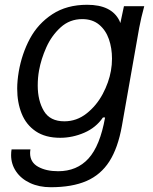

<svg xmlns="http://www.w3.org/2000/svg" viewBox="-20 -576 640 804"><path d="M26.5 73.5Q26.5 60 28.5 49.5H107.5Q106 58 106 65Q106 103.5 139.5 122.2Q173 141 223.5 141Q302 141 350.5 87.8Q399 34.5 420 -84H411Q382 -41.5 332.8 -20.2Q283.5 1 232 1Q170 1 129.8 -26.2Q89.5 -53.5 70.8 -100Q52 -146.5 52 -205Q52 -237 58.5 -276Q71.5 -351 105.2 -414Q139 -477 199.2 -516.5Q259.5 -556 345 -556Q447 -556 480 -489.5L484 -479.5L499 -550H584Q570.5 -500.5 563 -460L490.5 -49Q474 43.5 438 99.8Q402 156 342 182Q282 208 192.5 208Q144 208 106.2 190.5Q68.5 173 47.5 142.2Q26.5 111.5 26.5 73.5ZM444.5 -279.5Q449 -304.5 449 -330.5Q449 -374.5 436 -412Q423 -449.5 395 -472.8Q367 -496 324.5 -496Q272 -496 234 -461.5Q196 -427 174 -377.8Q152 -328.5 143.5 -281Q138 -251 138 -218Q138 -154.5 163.8 -111.2Q189.5 -68 249.5 -68Q301 -68 342.5 -100.8Q384 -133.5 410 -182.2Q436 -231 444.5 -279.5Z"/></svg>

Font: JuliaMono Italic
Style: Regular
Weight: 400
Italic angle: -9°
Monospace: yes
Designer: cormullion
Foundry: corm
Version: Version 0.049; ttfautohint (v1.8.4)